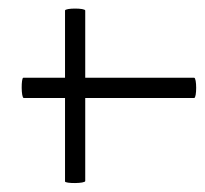

<svg xmlns="http://www.w3.org/2000/svg" viewBox="-20 -472 466 437"><path d="M422 -295H174V-448C174 -454 128 -454 128 -448V-295H33C28 -295 28 -249 34 -249H128V-59C128 -54 174 -54 174 -60V-249H422C428 -249 428 -295 422 -295Z"/></svg>

Font: Cormorant SC Semi
Style: Regular
Weight: 600
Designer: Christian Thalmann (Catharsis Fonts)
Version: Version 1.000;PS 001.000;hotconv 1.0.70;makeotf.lib2.5.58329